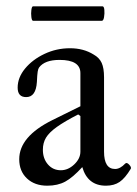

<svg xmlns="http://www.w3.org/2000/svg" viewBox="-20 -578 435 609"><path d="M130 11Q90 11 65.5 -12Q41 -35 41 -73Q41 -145 146 -197L235 -241V-346Q235 -388 169 -388Q122 -388 104 -364Q101 -360 99.5 -350.5Q98 -341 97 -318Q94 -270 63 -270Q36 -270 36 -300Q36 -332 59.5 -360.5Q83 -389 121 -407Q159 -425 202 -425Q245 -425 277 -405Q295 -395 302.5 -378.5Q310 -362 310 -333V-97Q310 -42 345 -42Q361 -42 377 -59Q382 -64 389.5 -56Q397 -48 395 -43Q377 -13 359.5 -1Q342 11 316 11Q258 11 241 -48Q211 -15 187 -2Q163 11 130 11ZM173 -38Q196 -38 215.5 -56.5Q235 -75 235 -97V-210L228 -215Q185 -193 160.5 -175.5Q136 -158 126 -141.5Q116 -125 116 -103Q116 -75 132 -56.5Q148 -38 173 -38ZM85 -512Q81 -512 79.5 -523.5Q78 -535 79.5 -546.5Q81 -558 85 -558H305Q310 -558 311 -546.5Q312 -535 310 -523.5Q308 -512 303 -512Z"/></svg>

Font: Junicode
Style: Regular
Weight: 400
Designer: Peter S. Baker
Version: Version 2.100; ttfautohint (v1.8.4)